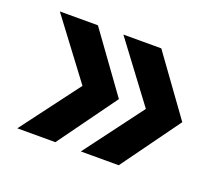

<svg xmlns="http://www.w3.org/2000/svg" viewBox="-76 -580 692 602"><g transform="rotate(20 270.0 -279.0)"><path d="M157.5 -84H30.5L177 -279L30.5 -474H157.5L298.5 -279ZM369 -84H242.5L388.5 -279L242.5 -474H369L510 -279Z"/></g></svg>

Font: Overused Grotesk SemiBold
Style: Regular
Weight: 610
Version: Version 0.004